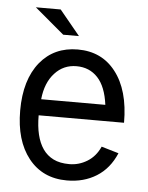

<svg xmlns="http://www.w3.org/2000/svg" viewBox="-47 -628 521 677"><g transform="rotate(5 213.5 -289.5)"><path d="M140.6 -589.4 212.9 -501.5H157.2L52.7 -589.4ZM99.6 -268.1Q99.6 -268.1 326.7 -268.1Q318.4 -332 289.1 -363.5Q259.8 -395 213.9 -395Q168 -395 137.2 -361.3Q105.5 -327.1 99.6 -268.1ZM397.9 -210.9H95.7Q95.7 -133.8 124.5 -92.3Q139.2 -71.3 161.9 -60.1Q184.6 -48.8 218.3 -48.8Q252 -48.8 281.5 -66.9Q311 -85 326.7 -120.1L387.7 -102.1Q364.3 -46.9 319.3 -18.8Q274.4 9.3 214.8 9.3Q128.4 9.3 78.6 -53.7Q29.3 -116.2 29.3 -222.2Q29.3 -331.1 80.1 -393.6Q129.9 -454.1 213.4 -454.1Q297.9 -454.1 346.7 -391.6Q397.9 -326.7 397.9 -210.9Z"/></g></svg>

Font: Meera
Style: Regular
Weight: 400
Designer: Hussain KH and Suresh P for Swathanthra Malayalam Computing (SMC)
Version: 7.0.0+20160512